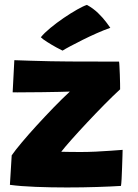

<svg xmlns="http://www.w3.org/2000/svg" viewBox="-20 -780 577 804"><path d="M486.5 -1.5Q448 1 387 3Q326 5 260 5Q193.5 5 129.2 2.5Q65 0 21.5 -6L29 -129.5Q43.5 -150.5 71 -183.2Q98.5 -216 133.2 -254Q168 -292 204.2 -329.5Q240.5 -367 272.5 -396.5Q259.5 -396 226 -395.2Q192.5 -394.5 154.2 -394Q116 -393.5 89.5 -393.5Q70 -393.5 53 -393.2Q36 -393 33 -393.5L40 -528Q63 -527 105 -525.8Q147 -524.5 192.5 -523.5Q238 -522.5 272.5 -522.5Q325.5 -522.5 382.2 -522.2Q439 -522 478.5 -522Q479.5 -518 480.2 -502.5Q481 -487 481.8 -467.2Q482.5 -447.5 482.8 -430.2Q483 -413 483 -406Q455 -380.5 418.2 -343.2Q381.5 -306 344.5 -266.5Q307.5 -227 278.2 -194Q249 -161 236.5 -144.5Q247 -144 273.8 -143.8Q300.5 -143.5 318.5 -143.5Q347.5 -143.5 380.5 -145Q413.5 -146.5 443.5 -148.8Q473.5 -151 493.5 -152.5Q493.5 -147.5 492.8 -126.2Q492 -105 491.2 -78.8Q490.5 -52.5 489.2 -30.5Q488 -8.5 486.5 -1.5ZM344 -759.5Q370.5 -745 391 -725Q411.5 -705 424.5 -687.5Q437.5 -670 442 -663.5Q416 -654.5 385.5 -641Q355 -627.5 326 -613Q297 -598.5 274.5 -586.5Q252 -574.5 242 -568Q236 -570.5 216.8 -581Q197.5 -591.5 177.8 -604Q158 -616.5 151 -624Q165 -641.5 191 -663Q217 -684.5 246.8 -704.8Q276.5 -725 303 -740Q329.5 -755 344 -759.5Z"/></svg>

Font: Grandstander ExtraBold
Style: Regular
Weight: 800
Designer: Tyler Finck
Foundry: Etcetera Type Co
Version: Version 1.200; ttfautohint (v1.8.3)